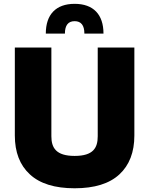

<svg xmlns="http://www.w3.org/2000/svg" viewBox="-20 -986 785 1011"><path d="M321.8 -809.1C321.8 -852.5 338.9 -874.5 373 -874.5C407.2 -874.5 424.3 -852.5 424.3 -809.1H524.9C524.9 -909.2 472.2 -965.8 373 -965.8C273.9 -965.8 221.2 -909.2 221.2 -809.1ZM494.6 -268.6C494.6 -208 471.7 -165 373 -165C274.9 -165 250.5 -208 250.5 -268.6V-735.8H58.1V-272.5C58.1 -184.6 84.5 -116.2 137.2 -67.9C189.9 -19 268.6 5.4 373 5.4C477.5 5.4 556.2 -19 608.9 -67.9C661.1 -116.2 687.5 -184.6 687.5 -272.5V-735.8H494.6Z"/></svg>

Font: Estedad Black
Style: Regular
Weight: 900
Designer: Amin Abedi
Version: Version 7.3